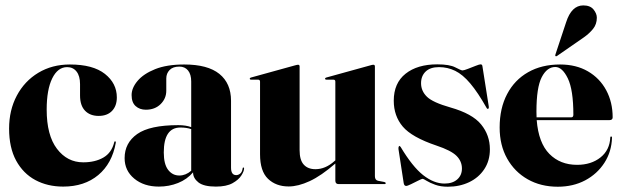

<svg xmlns="http://www.w3.org/2000/svg" viewBox="-20 -698 2358 728"><path d="M423 -328.5Q423 -296.5 404.8 -277.5Q386.5 -258.5 354 -258.5Q321.5 -258.5 302.5 -278.2Q283.5 -298 283.5 -336V-379Q283.5 -410 270.2 -426.8Q257 -443.5 234.5 -443.5Q199 -443.5 178 -400.8Q157 -358 157 -282.5Q157 -185 196 -133.8Q235 -82.5 295.5 -82.5Q340.5 -82.5 371.8 -100.5Q403 -118.5 413 -158Q413.5 -162.5 417 -162Q420 -161 419 -156.5Q405 -78 352.5 -34.2Q300 9.5 219.5 9.5Q160.5 9.5 114.2 -15.2Q68 -40 41.2 -89Q14.5 -138 14.5 -210.5Q14.5 -280.5 43.8 -335.5Q73 -390.5 125.2 -422Q177.5 -453.5 245 -453.5Q332.5 -453.5 377.8 -417.8Q423 -382 423 -328.5Z M452.5 -98.5Q452.5 -156 500.2 -189.8Q548 -223.5 656 -223.5Q684.5 -223.5 705 -216V-389Q705 -416 693 -430.8Q681 -445.5 660 -445.5Q635.5 -445.5 623 -432.5Q610.5 -419.5 610.5 -400.5V-354Q610.5 -324.5 589 -303.2Q567.5 -282 533 -282Q509.5 -282 494.2 -295.8Q479 -309.5 479 -337.5Q479 -364.5 501.5 -391.2Q524 -418 568.2 -435.8Q612.5 -453.5 678.5 -453.5Q767.5 -453.5 811.8 -417.8Q856 -382 856 -316V-62.5Q856 -34 875.5 -34Q883.5 -34 890.8 -39.8Q898 -45.5 900 -59.5Q900.5 -63 902.5 -63Q905.5 -63 905.5 -59.5Q905.5 -49 895.2 -32.8Q885 -16.5 861.8 -3.5Q838.5 9.5 798.5 9.5Q752.5 9.5 732.2 -6.5Q712 -22.5 712 -44.5Q689.5 -18 655.2 -4.2Q621 9.5 582.5 9.5Q525.5 9.5 489 -20.8Q452.5 -51 452.5 -98.5ZM601 -120Q601 -75.5 617.5 -54Q634 -32.5 660 -32.5Q684 -32.5 705 -50.5V-208.5Q687 -214.5 664 -214.5Q601 -214.5 601 -120Z M966 -113V-388.5Q966 -396 958 -396H932Q927 -396 927 -400Q927 -402.5 931.5 -404L1098 -450Q1107 -452.5 1110 -452.5Q1116 -452.5 1116 -446V-128.5Q1116 -91 1131.8 -73.8Q1147.5 -56.5 1176 -56.5Q1214 -56.5 1248 -87L1251.5 -90V-388.5Q1251.5 -396 1244 -396H1218Q1212.5 -396 1212.5 -400Q1212.5 -402.5 1217 -404L1383.5 -450Q1391.5 -452.5 1395.5 -452.5Q1401.5 -452.5 1401.5 -446V-30Q1401.5 -15 1413.5 -12.5L1437 -8Q1442.5 -6.5 1442.5 -3.5Q1442.5 0 1438 0H1264Q1251.5 0 1251.5 -13V-78Q1198 -31.5 1154.2 -11.2Q1110.5 9 1074.5 9Q1026.5 9 996.2 -20Q966 -49 966 -113Z M1665.5 -2Q1696 -2 1713.8 -17.8Q1731.5 -33.5 1731.5 -59Q1731.5 -86.5 1711 -107Q1690.5 -127.5 1635 -146Q1541.5 -177.5 1507.2 -218Q1473 -258.5 1473 -316Q1473 -383 1517.8 -418.5Q1562.5 -454 1638 -454Q1684.5 -454 1706.5 -442.5Q1728.5 -431 1733.5 -431Q1739 -431 1753.8 -436.8Q1768.5 -442.5 1783 -448.2Q1797.5 -454 1802 -454Q1808 -454 1809 -448L1833 -296Q1834.5 -287 1831 -285.5Q1828 -284 1825.5 -288Q1792 -347.5 1763.2 -381.5Q1734.5 -415.5 1705.8 -429.5Q1677 -443.5 1644.5 -443.5Q1611.5 -443.5 1594 -426.8Q1576.5 -410 1576.5 -382.5Q1576.5 -353 1598.8 -331.2Q1621 -309.5 1688 -290.5Q1771 -267 1804.2 -226.2Q1837.5 -185.5 1837.5 -132Q1837.5 -88.5 1816.2 -56.5Q1795 -24.5 1758.8 -7.2Q1722.5 10 1678 10Q1650.5 10 1630 2.5Q1609.5 -5 1597.5 -12.5Q1585.5 -20 1582.5 -20Q1579 -20 1565.8 -13.2Q1552.5 -6.5 1538.8 0.2Q1525 7 1520 7Q1512 7 1510.5 -5L1491 -132Q1490 -142 1494 -144.5Q1495 -145.5 1499 -141Q1543.5 -66.5 1584.2 -34.2Q1625 -2 1665.5 -2Z M2303 -253Q2303 -242.5 2290.5 -242.5H2015Q2022 -156 2063 -114.5Q2104 -73 2168 -73Q2221.5 -73 2256.8 -101Q2292 -129 2294 -177Q2294 -180.5 2297 -180.5Q2300.5 -180.5 2300.5 -176Q2299 -123 2271.8 -80.8Q2244.5 -38.5 2198.8 -14.2Q2153 10 2095 10Q2030.5 10 1980.8 -18.2Q1931 -46.5 1902.8 -97Q1874.5 -147.5 1874.5 -214.5Q1874.5 -287.5 1902.8 -341.2Q1931 -395 1982.5 -424.2Q2034 -453.5 2103.5 -453.5Q2164.5 -453.5 2209.2 -427.5Q2254 -401.5 2278.5 -356Q2303 -310.5 2303 -253ZM2014 -275Q2014 -263.5 2014.5 -253H2145.5Q2154 -253 2154 -263Q2154 -357.5 2133 -400.8Q2112 -444 2085.5 -444Q2054 -444 2034 -405.2Q2014 -366.5 2014 -275ZM2126.5 -613.5Q2147 -677.5 2191.5 -677.5Q2218 -677.5 2230.5 -662Q2243 -646.5 2243 -631Q2243 -606 2228.5 -588.2Q2214 -570.5 2194 -556.5L2091.5 -485.5Q2088 -483.5 2086 -485.5Q2084.5 -487 2086 -491.5Z"/></svg>

Font: Fraunces 144pt S000
Style: Bold
Weight: 700
Version: Version 1.000; ttfautohint (v1.8.3)